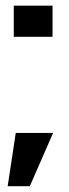

<svg xmlns="http://www.w3.org/2000/svg" viewBox="-20 -590 242 676"><path d="M28.5 -570V-460.5H165V-570ZM7 65.5H85L167 -122H35.5Z"/></svg>

Font: Anybody ExtraCondensed
Style: Bold
Weight: 700
Width: 2
Version: Version 1.113;gftools[0.9.25]